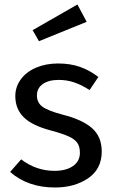

<svg xmlns="http://www.w3.org/2000/svg" viewBox="-20 -821 507 853"><path d="M417 -479 378 -421Q342 -444 309.5 -455Q277 -466 241 -466Q196 -466 170 -447.5Q144 -429 144 -397Q144 -365 168.5 -347Q193 -329 257 -312Q345 -290 388.5 -252Q432 -214 432 -148Q432 -70 371.5 -29Q311 12 224 12Q104 12 25 -57L74 -113Q141 -62 222 -62Q274 -62 304.5 -83.5Q335 -105 335 -142Q335 -169 324 -185.5Q313 -202 286 -214.5Q259 -227 207 -241Q123 -263 85.5 -300Q48 -337 48 -394Q48 -435 72.5 -468.5Q97 -502 140.5 -520.5Q184 -539 238 -539Q292 -539 335 -524Q378 -509 417 -479ZM365 -724 153 -638 125 -687 324 -801Z"/></svg>

Font: FiraGO
Style: Regular
Weight: 400
Designer: bBox Type
Foundry: bBox Type GmbH
Version: Version 1.001;April 20, 2020;FontCreator 12.0.0.2555 64-bit